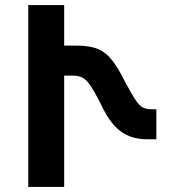

<svg xmlns="http://www.w3.org/2000/svg" viewBox="-20 -734 672 754"><path d="M91 0V-714H232V-555H274Q313 -555 340.5 -549Q368 -543 389 -528Q410 -513 429.5 -485Q449 -457 471 -413Q497 -364 512.5 -341Q528 -318 541.5 -311.5Q555 -305 573 -305H594V-187H558Q519 -187 487.5 -199.5Q456 -212 431.5 -238Q407 -264 386 -305Q365 -348 350 -374Q335 -400 323 -413.5Q311 -427 297.5 -432Q284 -437 264 -437H232V0Z"/></svg>

Font: Noto Sans Armenian
Style: Regular
Weight: 400
Designer: Monotype Design Team
Foundry: Monotype Imaging Inc.
Version: Version 2.007